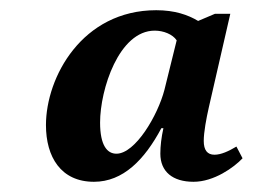

<svg xmlns="http://www.w3.org/2000/svg" viewBox="-20 -737 495 376"><path d="M164 -381C221 -381 263 -424 296 -486H300C296 -468 294 -451 294 -436C294 -401 318 -381 359 -381C399 -381 438 -409 455 -427L443 -450C428 -441 413 -434 400 -434C386 -434 379 -443 379 -461C379 -478 384 -505 389 -527L431 -710H401L368 -696C348 -708 322 -717 286 -717C141 -717 70 -586 70 -492C70 -430 99 -381 164 -381ZM208 -436C190 -436 176 -452 176 -497C176 -562 213 -677 283 -677C300 -677 318 -670 326 -658L302 -561C289 -511 245 -436 208 -436Z"/></svg>

Font: Noto Serif SemiBold
Style: Italic
Weight: 600
Italic angle: -12°
Designer: Monotype Design Team
Foundry: Monotype Imaging Inc.
Version: Version 2.014